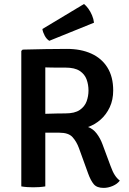

<svg xmlns="http://www.w3.org/2000/svg" viewBox="-20 -932 644 960"><path d="M546 -479.5Q546 -433 528.8 -396Q511.5 -359 482.8 -333.8Q454 -308.5 420 -297Q445.5 -288 463.5 -264.2Q481.5 -240.5 492.5 -210.5L533 -101.5Q543 -73.5 553.8 -56.8Q564.5 -40 579 -29Q567 -12.5 544 -2.5Q521 7.5 498 7.5Q464.5 7.5 449 -10.8Q433.5 -29 420.5 -65L374.5 -192Q362.5 -224.5 342.5 -246.5Q322.5 -268.5 277.5 -268.5H157V-361Q178.5 -362 207.2 -363Q236 -364 263.2 -364.5Q290.5 -365 307.5 -365Q353.5 -365 378.5 -382Q403.5 -399 413 -425.2Q422.5 -451.5 422.5 -479.5Q422.5 -508.5 413 -534.8Q403.5 -561 378.5 -577.5Q353.5 -594 307.5 -594Q294 -594 276.8 -594Q259.5 -594 241 -594.2Q222.5 -594.5 206.5 -595V0Q192 2.5 176 3.5Q160 4.5 146 4.5Q133.5 4.5 117 3.5Q100.5 2.5 86.5 0V-677.5L93.5 -684Q152 -685.5 207.2 -686.5Q262.5 -687.5 315 -687.5Q384.5 -687.5 436.5 -664Q488.5 -640.5 517.2 -594.2Q546 -548 546 -479.5ZM400 -912Q410.5 -904 421.5 -889Q432.5 -874 440.2 -855.5Q448 -837 450 -818.5L226.5 -728Q213 -736 203.5 -753.8Q194 -771.5 192 -787Z"/></svg>

Font: Signika Medium
Style: Regular
Weight: 500
Designer: Anna Giedry
Foundry: Anna Giedry
Version: Version 2.000